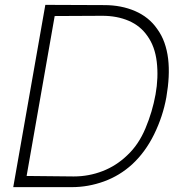

<svg xmlns="http://www.w3.org/2000/svg" viewBox="-20 -771 719 790"><path d="M664.5 -371Q650.5 -292.5 614 -218Q578 -145 524 -95Q472.5 -48 407.8 -24.5Q343 -1 275 -1H34.5L166.5 -751L409.5 -750Q479 -750 535.8 -725.5Q592.5 -701 626 -653Q645.5 -626.5 656.5 -595.5Q667.5 -564.5 671.8 -529Q676 -493.5 674 -454Q672 -414.5 664.5 -371ZM620 -382.5Q632.5 -452 625 -516.5Q617.5 -580 586.5 -623Q557.5 -665 509.5 -685.5Q461.5 -706 401 -706L205 -705L89.5 -47L283.5 -45Q345.5 -45 402.2 -67Q459 -89 504 -132.5Q550.5 -176 578.5 -243Q593 -277.5 603.2 -312Q613.5 -346.5 620 -382.5Z"/></svg>

Font: Russisch Sans ExtraLight
Style: Italic
Weight: 200
Width: 4
Italic angle: -10°
Designer: Michael Sharanda (font) & Cristiano Sobral (main changes)
Foundry: Michael Sharanda
Version: Version 2.00;September 8, 2020;FontCreator 13.0.0.2681 64-bi